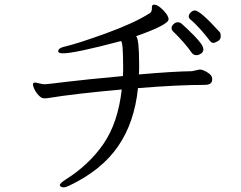

<svg xmlns="http://www.w3.org/2000/svg" viewBox="-20 -753 1040 828"><path d="M808 -524Q775 -571 726 -618Q720 -624 720 -632.5Q720 -641 728.5 -649Q737 -657 746.5 -657Q756 -657 763 -651Q770 -645 786 -630Q802 -615 818.5 -598Q835 -581 846 -566Q857 -551 857 -540Q857 -529 847 -522Q837 -515 826.5 -515Q816 -515 808 -524ZM820 -708Q843 -708 928 -614Q932 -609 932 -596Q932 -583 919.5 -575.5Q907 -568 899 -568Q891 -568 881.5 -581.5Q872 -595 847.5 -623Q823 -651 800 -670Q794 -675 794 -683Q794 -691 802.5 -699.5Q811 -708 820 -708ZM808 -446 840 -453H844Q856 -452 875 -440.5Q894 -429 895 -415V-410Q895 -387 863 -387Q748 -387 575 -373Q560 -225 489.5 -122.5Q419 -20 282 46Q264 55 254.5 55Q245 55 240 50Q238 46 238 45Q238 38 262 22Q364 -42 426.5 -133Q489 -224 505 -367Q302 -349 187 -330Q181 -329 170 -329Q159 -329 147 -341.5Q135 -354 128.5 -368Q122 -382 122 -389Q122 -396 130 -397H133L165 -390H178Q184 -390 265.5 -400Q347 -410 510 -425Q511 -436 511 -446V-468Q511 -570 502 -576Q302 -523 252 -523Q231 -523 231 -532Q231 -546 259 -552Q315 -565 436.5 -609Q558 -653 624 -695Q635 -700 635 -716V-721Q635 -733 644 -733Q656 -733 671 -721Q686 -709 696.5 -694.5Q707 -680 707 -670Q707 -646 567 -597Q580 -585 580 -476Q580 -465 580 -454Q580 -443 579 -432Q729 -445 808 -446Z"/></svg>

Font: ToneOZ-Pinyin-WenKai-Regular
Style: Regular
Weight: 400
Designer: Fontworks Inc.
Foundry: ToneOZ
Version: Version 0.240331